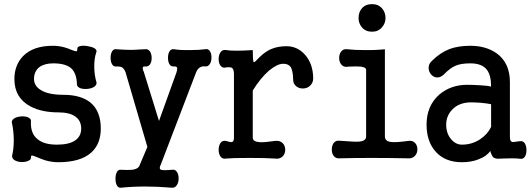

<svg xmlns="http://www.w3.org/2000/svg" viewBox="-20 -758 2540 918"><path d="M232.4 -539.1Q137.7 -539.1 88.9 -488.3Q48.8 -445.3 48.8 -379.9Q48.8 -290 126 -249Q179.7 -220.7 258.8 -220.7Q313.5 -220.7 340.8 -200.2Q368.2 -180.7 368.2 -143.6Q368.2 -106.4 339.8 -86.9Q310.5 -66.4 252 -66.4Q190.4 -66.4 159.2 -92.8Q125 -120.1 127.9 -177.7Q129.9 -190.4 113.3 -197.3Q99.6 -203.1 79.1 -201.2Q57.6 -199.2 45.9 -190.4Q32.2 -180.7 38.1 -165Q44.9 -132.8 45.9 -90.8Q45.9 -47.9 39.1 -19.5Q34.2 -3.9 46.9 5.9Q58.6 14.6 78.1 16.6Q97.7 17.6 111.3 12.7Q127.9 6.8 127.9 -2.9Q127 -14.6 133.8 -14.6Q138.7 -13.7 156.2 -6.8Q180.7 3.9 197.3 8.8Q227.5 17.6 258.8 17.6Q364.3 17.6 416 -28.3Q461.9 -69.3 461.9 -143.6Q461.9 -228.5 410.2 -269.5Q364.3 -304.7 283.2 -304.7Q211.9 -304.7 175.8 -327.1Q142.6 -346.7 142.6 -380.9Q142.6 -417 168.9 -437.5Q193.4 -455.1 234.4 -455.1Q293 -455.1 320.3 -431.6Q345.7 -408.2 347.7 -358.4Q345.7 -344.7 362.3 -336.9Q377 -331.1 398.4 -333Q418.9 -335 431.6 -343.8Q445.3 -354.5 440.4 -368.2Q431.6 -397.5 430.7 -434.6Q429.7 -477.5 440.4 -507.8Q445.3 -518.6 431.6 -527.3Q419.9 -534.2 400.4 -537.1Q379.9 -541 365.2 -538.1Q349.6 -535.2 349.6 -525.4Q350.6 -513.7 344.7 -512.7Q339.8 -512.7 324.2 -518.6Q301.8 -528.3 286.1 -532.2Q259.8 -539.1 232.4 -539.1Z M580.1 -413.1 684.6 -55.7 645.5 37.1Q636.7 50.8 612.3 53.7Q595.7 55.7 557.6 53.7Q544.9 51.8 538.1 66.4Q532.2 78.1 532.2 96.7Q532.2 115.2 538.1 127Q544.9 140.6 557.6 139.6Q613.3 133.8 673.8 133.8Q734.4 133.8 802.7 139.6Q817.4 140.6 826.2 126Q834 114.3 834 94.7Q834 76.2 826.2 64.5Q817.4 50.8 802.7 53.7Q759.8 57.6 750 53.7Q738.3 48.8 749 28.3L918 -413.1Q924.8 -428.7 935.5 -435.5Q946.3 -442.4 960.9 -440.4Q974.6 -438.5 983.4 -452.1Q991.2 -464.8 991.2 -483.4Q991.2 -502 983.4 -513.7Q974.6 -526.4 960.9 -522.5Q930.7 -518.6 887.7 -518.6Q842.8 -517.6 812.5 -522.5Q797.9 -525.4 790 -511.7Q783.2 -500 783.2 -481.4Q783.2 -462.9 790 -451.2Q797.9 -438.5 812.5 -440.4Q823.2 -440.4 826.2 -435.5Q829.1 -429.7 824.2 -413.1L740.2 -179.7L668 -413.1Q660.2 -430.7 663.1 -436.5Q665 -440.4 672.9 -440.4Q687.5 -437.5 697.3 -450.2Q705.1 -461.9 705.1 -480.5Q705.1 -499 697.3 -511.7Q687.5 -525.4 672.9 -522.5L649.4 -521.5Q623 -519.5 606.4 -519.5Q578.1 -519.5 537.1 -522.5Q523.4 -525.4 515.6 -511.7Q508.8 -500 508.8 -481.4Q508.8 -462.9 515.6 -451.2Q523.4 -437.5 537.1 -440.4Q555.7 -440.4 562.5 -436.5Q572.3 -431.6 580.1 -413.1Z M1098.6 -403.3V-99.6Q1098.6 -82 1089.8 -79.1Q1085 -77.1 1068.4 -82L1061.5 -84Q1043.9 -87.9 1034.2 -74.2Q1025.4 -61.5 1025.4 -42Q1025.4 -22.5 1034.2 -9.8Q1043.9 3.9 1061.5 0Q1090.8 -2.9 1172.9 -2.9Q1253.9 -2.9 1293 0Q1316.4 3.9 1331.1 -9.8Q1343.8 -22.5 1343.8 -42Q1343.8 -61.5 1331.1 -74.2Q1316.4 -87.9 1293 -84Q1248 -77.1 1223.6 -78.1Q1188.5 -80.1 1188.5 -99.6V-325.2Q1224.6 -383.8 1265.6 -419.9Q1305.7 -453.1 1334 -453.1Q1358.4 -453.1 1369.1 -438.5Q1380.9 -421.9 1381.8 -376Q1381.8 -356.4 1397.5 -344.7Q1411.1 -334 1430.7 -335Q1450.2 -335.9 1462.9 -348.6Q1477.5 -362.3 1477.5 -383.8Q1476.6 -453.1 1438.5 -496.1Q1402.3 -537.1 1349.6 -537.1Q1308.6 -537.1 1276.4 -523.4Q1249 -511.7 1222.7 -486.3L1209 -472.7Q1195.3 -457 1192.4 -461.9Q1188.5 -469.7 1188.5 -518.6Q1146.5 -515.6 1111.3 -515.6Q1076.2 -515.6 1061.5 -518.6Q1043.9 -522.5 1034.2 -507.8Q1025.4 -495.1 1025.4 -475.6Q1025.4 -456.1 1034.2 -444.3Q1043.9 -430.7 1061.5 -435.5L1064.5 -436.5Q1083 -437.5 1088.9 -433.6Q1098.6 -426.8 1098.6 -403.3Z M1758.8 -738.3Q1727.5 -738.3 1710 -717.8Q1694.3 -699.2 1694.3 -671.9Q1694.3 -646.5 1710 -627.9Q1727.5 -606.4 1758.8 -606.4Q1789.1 -606.4 1806.6 -627.9Q1823.2 -646.5 1823.2 -671.9Q1823.2 -699.2 1806.6 -717.8Q1789.1 -738.3 1758.8 -738.3ZM1730.5 -423.8V-105.5Q1730.5 -84 1698.2 -81.1Q1678.7 -79.1 1621.1 -84L1604.5 -85Q1585.9 -87.9 1575.2 -74.2Q1566.4 -61.5 1566.4 -43Q1566.4 -24.4 1575.2 -12.7Q1585.9 1 1604.5 -1Q1671.9 -2.9 1755.9 -2.9Q1840.8 -2.9 1929.7 -1Q1951.2 1 1963.9 -12.7Q1975.6 -25.4 1975.6 -43.9Q1975.6 -63.5 1963.9 -75.2Q1951.2 -87.9 1929.7 -84Q1872.1 -76.2 1850.6 -79.1Q1820.3 -82 1820.3 -105.5V-522.5Q1772.5 -517.6 1722.7 -518.6Q1674.8 -518.6 1640.6 -522.5Q1622.1 -525.4 1611.3 -511.7Q1601.6 -500 1601.6 -480.5Q1601.6 -461.9 1611.3 -450.2Q1622.1 -436.5 1640.6 -438.5L1646.5 -439.5Q1688.5 -441.4 1704.1 -439.5Q1730.5 -436.5 1730.5 -423.8Z M2324.2 -36.1Q2326.2 -26.4 2332 -15.6Q2336.9 -4.9 2344.7 -2L2358.4 1L2382.8 0Q2412.1 -1 2425.8 -1Q2448.2 -1 2467.8 1Q2481.4 3.9 2490.2 -9.8Q2497.1 -21.5 2497.1 -40Q2497.1 -58.6 2490.2 -71.3Q2481.4 -85 2467.8 -83L2457 -82Q2432.6 -77.1 2426.8 -80.1Q2418 -84 2418 -103.5V-365.2Q2418 -458 2353.5 -503.9Q2302.7 -539.1 2228.5 -539.1Q2170.9 -539.1 2128.9 -523.4Q2084 -505.9 2043.9 -465.8Q2029.3 -452.1 2029.3 -433.6Q2029.3 -416 2041 -402.3Q2052.7 -388.7 2068.4 -387.7Q2085.9 -386.7 2101.6 -401.4Q2132.8 -433.6 2159.2 -444.3Q2185.5 -455.1 2228.5 -455.1Q2284.2 -455.1 2307.6 -424.8Q2328.1 -398.4 2328.1 -343.8Q2312.5 -348.6 2271.5 -350.6Q2237.3 -352.5 2212.9 -352.5Q2134.8 -352.5 2079.1 -304.7Q2019.5 -251 2019.5 -162.1Q2019.5 -80.1 2064.5 -31.2Q2109.4 17.6 2188.5 17.6Q2233.4 17.6 2267.6 3.9Q2305.7 -9.8 2324.2 -36.1ZM2328.1 -151.4Q2311.5 -116.2 2276.4 -92.8Q2237.3 -66.4 2188.5 -66.4Q2158.2 -66.4 2135.7 -93.8Q2113.3 -121.1 2113.3 -162.1Q2113.3 -203.1 2141.6 -233.4Q2174.8 -268.6 2232.4 -268.6Q2249 -268.6 2278.3 -266.6Q2309.6 -263.7 2328.1 -259.8Z"/></svg>

Font: GungsuhChe
Style: Regular
Weight: 400
Monospace: yes
Version: Version 2.21